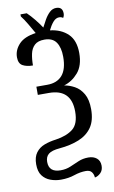

<svg xmlns="http://www.w3.org/2000/svg" viewBox="-112 -907 698 1178"><g transform="rotate(-10 237.0 -318.0)"><path d="M380 215Q379 195 368 180.5Q357 166 332 166Q296 166 258 179Q220 192 173 192Q139 192 108 180.5Q77 169 58 143.5Q39 118 39 73Q39 28 59 1Q79 -26 112 -38.5Q145 -51 185 -56Q253 -66 292 -97Q331 -128 331 -205Q331 -345 192 -345H123V-396H191Q252 -396 284.5 -433.5Q317 -471 317 -548Q317 -606 294.5 -639Q272 -672 221 -672Q181 -672 160 -652.5Q139 -633 132 -600.5Q125 -568 125 -528Q87 -528 62 -541.5Q37 -555 37 -594Q37 -639 70.5 -675Q104 -711 176 -721Q160 -750 140 -783.5Q120 -817 104 -837V-850H143Q165 -829 188.5 -800Q212 -771 228 -746Q239 -768 253 -792.5Q267 -817 285 -834Q303 -851 326 -851Q366 -851 366 -810Q366 -795 358 -783Q349 -791 334 -791Q313 -791 296 -771Q279 -751 265 -722Q334 -714 376 -673.5Q418 -633 418 -554Q418 -476 380.5 -432.5Q343 -389 292 -374Q324 -369 356 -351.5Q388 -334 409 -298Q430 -262 430 -202Q430 -132 401 -90Q372 -48 319.5 -26.5Q267 -5 198 1Q149 5 128.5 21.5Q108 38 108 70Q108 135 181 135Q215 135 243 123Q271 111 299 99Q327 87 361 87Q393 87 413 103.5Q433 120 433 151Q433 179 416 195.5Q399 212 380 215Z"/></g></svg>

Font: Noto Serif ExtraCondensed Medium
Style: Regular
Weight: 500
Width: 2
Designer: Monotype Design Team
Foundry: Monotype Imaging Inc.
Version: Version 2.015